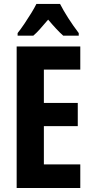

<svg xmlns="http://www.w3.org/2000/svg" viewBox="-20 -948 467 968"><path d="M384.8 0H64V-713.9H384.8V-597.2H201.2V-429.2H372.1V-312H201.2V-119.1H384.8ZM282.7 -928.2Q299.3 -895.5 324.2 -856.7Q349.1 -817.9 377 -781.2V-768.1H298.8Q281.7 -783.2 262.9 -803.5Q244.1 -823.7 222.7 -849.1Q201.2 -823.7 182.1 -802.2Q163.1 -780.8 147.9 -768.1H68.8V-781.2Q84.5 -800.8 102.8 -827.9Q121.1 -855 137.7 -882.1Q154.3 -909.2 163.6 -928.2Z"/></svg>

Font: Open Sans Condensed
Style: Bold
Weight: 700
Width: 3
Designer: Monotype Design Team
Foundry: Monotype Imaging Inc.
Version: Version 3.003; ttfautohint (v1.8.4)